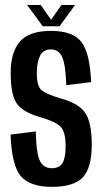

<svg xmlns="http://www.w3.org/2000/svg" viewBox="-20 -722 400 746"><path d="M181.5 4Q98.5 4 62.2 -36Q26 -76 21 -199L119 -211.5Q121 -122.5 135.8 -95.5Q150.5 -68.5 180.5 -68.5Q211.5 -68.5 223.2 -89.2Q235 -110 235 -152.5Q235 -210.5 215.2 -229.8Q195.5 -249 142.5 -265Q70.5 -284.5 46 -318.5Q21.5 -352.5 21.5 -438.5Q21.5 -519 57.2 -560.5Q93 -602 178.5 -602Q263 -602 296.2 -559Q329.5 -516 334 -403L237.5 -391Q235 -469.5 221.8 -499.8Q208.5 -530 177.5 -530Q147.5 -530 135.2 -504.5Q123 -479 123 -438.5Q123 -385 143.2 -370Q163.5 -355 214.5 -340Q285.5 -321 311 -283.5Q336.5 -246 336.5 -159.5Q336.5 -70 301.8 -33Q267 4 181.5 4ZM146 -620 85.5 -702.5H138.5L178.5 -645L218.5 -702.5H271.5L211.5 -620Z"/></svg>

Font: Anybody Condensed Medium
Style: Regular
Weight: 500
Width: 3
Designer: Tyler Finck
Foundry: Etcetera Type Company
Version: Version 1.010; ttfautohint (v1.8.3) -l 8 -r 50 -G 200 -x 14 